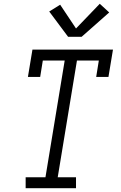

<svg xmlns="http://www.w3.org/2000/svg" viewBox="-20 -998 640 1018"><path d="M116 0V-58H221L323 -677H207L193 -590H128L152 -735H579L555 -590H490L504 -677H388L286 -58H383V0ZM341 -803 241 -937 299 -973 383 -847 509 -978 559 -932 413 -803Z"/></svg>

Font: Iosevka Curly Slab LtEx
Style: Italic
Weight: 300
Width: 7
Italic angle: -9°
Monospace: yes
Designer: Belleve Invis
Foundry: Belleve Invis
Version: Version 11.1.0; ttfautohint (v1.8.3)